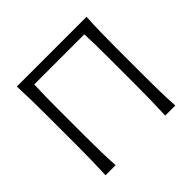

<svg xmlns="http://www.w3.org/2000/svg" viewBox="-171 -902 1091 1091"><g transform="rotate(-45 375.0 -356.5)"><path d="M94.5 0Q97 -60 98.2 -115.2Q99.5 -170.5 99.5 -236.5V-475Q99.5 -541 98.2 -597Q97 -653 94.5 -713H655Q651.5 -653 650.2 -597Q649 -541 649 -475V-236.5Q649 -170.5 650.2 -115.2Q651.5 -60 655 0H574Q576.5 -60 577.8 -115.2Q579 -170.5 579 -236.5V-465Q579 -517 578.2 -561.8Q577.5 -606.5 575.5 -651.5H173Q171 -606.5 170.2 -561.8Q169.5 -517 169.5 -465V-236.5Q169.5 -170.5 170.8 -115.2Q172 -60 175.5 0Z"/></g></svg>

Font: Commissioner Flair Light
Style: Regular
Weight: 300
Designer: Kostas Bartsokas
Foundry: Kostas Bartsokas
Version: Version 1.000; ttfautohint (v1.8.3)